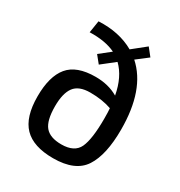

<svg xmlns="http://www.w3.org/2000/svg" viewBox="-172 -834 904 966"><g transform="rotate(30 280.5 -351.0)"><path d="M447 -671 382 -621Q501 -515 501 -283Q501 -136 452.5 -61.5Q404 13 276 13Q161 13 107 -42.5Q53 -98 53 -218Q53 -334 100.5 -391.5Q148 -449 258 -449Q333 -449 389 -416Q371 -515 315 -569L240 -510L206 -552L269 -602Q209 -631 119 -628L130 -698Q248 -704 336 -654L412 -715ZM277 -68Q353 -68 376.5 -118.5Q400 -169 400 -288Q400 -329 398 -348Q344 -367 274 -367Q208 -367 181 -330.5Q154 -294 154 -219Q154 -136 182.5 -102Q211 -68 277 -68Z"/></g></svg>

Font: Exo 2.0 Medium
Style: Regular
Weight: 500
Designer: Natanael Gama
Version: Version 1.001;PS 001.001;hotconv 1.0.70;makeotf.lib2.5.58329